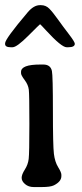

<svg xmlns="http://www.w3.org/2000/svg" viewBox="-20 -738 323 753"><path d="M29.3 -552.7H22Q0 -552.7 0 -565.4V-568.4Q0 -585 88.4 -689.5Q112.3 -717.8 136.7 -717.8H140.6Q159.7 -717.8 173.1 -704.3Q186.5 -690.9 206.3 -663.1Q226.1 -635.3 249.8 -604.5Q273.4 -573.7 273.4 -566.4Q273.4 -552.7 248 -552.7H241.2Q221.2 -552.7 161.1 -618.2Q138.2 -643.1 137.2 -643.1Q136.2 -643.1 91.1 -597.9Q45.9 -552.7 29.3 -552.7ZM144 -4.4H112.3Q91.8 -4.4 78.4 -15.9Q64.9 -27.3 64.9 -40.5Q64.9 -53.7 77.4 -73Q89.8 -92.3 92.5 -114.5Q95.2 -136.7 95.2 -251.7Q95.2 -366.7 93 -386Q90.8 -405.3 76.7 -424.1Q62.5 -442.9 62.5 -450.7V-456.1Q62.5 -484.9 137.7 -484.9H149.9Q178.2 -484.9 183.6 -459.5Q187.5 -441.4 187.5 -304Q187.5 -166.5 191.4 -134.8Q195.3 -103 208 -82.5Q220.7 -62 220.7 -52.7V-47.4Q220.7 -25.9 191.4 -11.2Q177.7 -4.4 144 -4.4Z"/></svg>

Font: Averia Libre Light
Style: Regular
Weight: 300
Version: Version 1.002